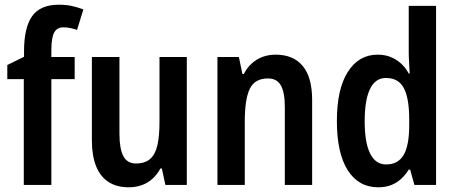

<svg xmlns="http://www.w3.org/2000/svg" viewBox="-20 -785 1936 815"><path d="M297 -449H198V0H81V-449H11V-509L82 -544V-567Q82 -668 116.5 -716.5Q151 -765 230 -765Q259 -765 283 -760Q307 -755 334 -745L307 -658Q293 -663 278.5 -666Q264 -669 249 -669Q222 -669 210 -647Q198 -625 198 -572V-543H297Z M773 -543V0H682L667 -70H661Q647 -44 627 -26Q607 -8 581.5 1Q556 10 527 10Q475 10 440 -13Q405 -36 387.5 -80.5Q370 -125 370 -189V-543H487V-217Q487 -154 503.5 -122.5Q520 -91 557 -91Q596 -91 618 -111Q640 -131 648.5 -170Q657 -209 657 -267V-543Z M1150 -553Q1225 -553 1265 -505Q1305 -457 1305 -360V0H1189V-331Q1189 -392 1172.5 -422Q1156 -452 1117 -452Q1062 -452 1040.5 -408.5Q1019 -365 1019 -268V0H903V-543H994L1009 -471H1015Q1029 -498 1049 -516Q1069 -534 1094.5 -543.5Q1120 -553 1150 -553Z M1585 10Q1502 10 1456 -62.5Q1410 -135 1410 -271Q1410 -407 1456.5 -480Q1503 -553 1583 -553Q1613 -553 1637 -543.5Q1661 -534 1681 -516.5Q1701 -499 1715 -473H1719Q1718 -498 1716.5 -521.5Q1715 -545 1715 -563V-760H1831V0H1739L1721 -65H1715Q1700 -41 1681.5 -24.5Q1663 -8 1639.5 1Q1616 10 1585 10ZM1619 -87Q1670 -87 1693.5 -127.5Q1717 -168 1717 -252V-279Q1717 -367 1694.5 -410.5Q1672 -454 1618 -454Q1573 -454 1550.5 -407Q1528 -360 1528 -271Q1528 -180 1551 -133.5Q1574 -87 1619 -87Z"/></svg>

Font: Noto Sans Khmer Condensed SemiBold
Style: Regular
Weight: 600
Width: 3
Designer: Danh Hong and the Monotype Design Team
Foundry: Monotype Imaging Inc.
Version: Version 2.004